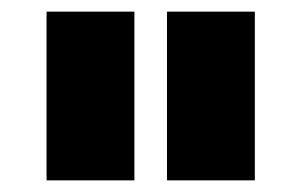

<svg xmlns="http://www.w3.org/2000/svg" viewBox="-20 -721 518 330"><path d="M60 -411V-701H211V-411ZM267 -411V-701H418V-411Z"/></svg>

Font: Trueno
Style: ExBd
Weight: 800
Designer: Julieta Ulanovsky
Foundry: Julieta Ulanovsky
Version: Version 3.001b